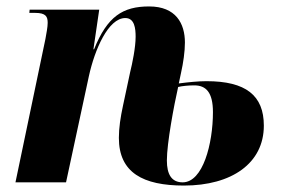

<svg xmlns="http://www.w3.org/2000/svg" viewBox="-20 -566 871 596"><path d="M535 -307 542 -340C549 -371 554 -406 554 -434C554 -493 526 -546 443 -546C361 -546 313 -515 272 -413H270L288 -536H72L71 -526H89C123 -526 128 -514 128 -495C128 -482 124 -462 121 -445L28 0H185L256 -330C274 -412 316 -510 369 -510C398 -510 401 -477 401 -452C401 -419 391 -370 384 -342L362 -239C354 -202 349 -169 349 -138C349 -30 424 10 551 10C699 10 799 -59 799 -176C799 -270 743 -314 621 -314C595 -314 566 -311 535 -307ZM547 0C513 0 498 -24 498 -68C498 -121 520 -239 533 -296C545 -299 565 -301 583 -301C619 -301 641 -280 641 -218C641 -120 610 0 547 0Z"/></svg>

Font: Noto Serif Display Condensed ExtraBold
Style: Italic
Weight: 800
Width: 3
Italic angle: -12°
Designer: Monotype Design Team
Foundry: Monotype Imaging Inc.
Version: Version 2.009